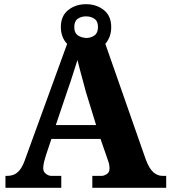

<svg xmlns="http://www.w3.org/2000/svg" viewBox="-20 -895 812 915"><path d="M6 0V-57H15Q32 -57 46.5 -63Q61 -69 73.5 -84Q86 -99 97 -128L300 -686Q286 -700 278 -720.5Q270 -741 270 -766Q270 -819 305 -847Q340 -875 390 -875Q440 -875 475 -847Q510 -819 510 -766Q510 -741 502.5 -721Q495 -701 482 -686L674 -137Q691 -91 711 -74Q731 -57 753 -57H772V0H420V-57H466Q475 -57 488.5 -65Q502 -73 502 -93Q502 -106 498.5 -118.5Q495 -131 492 -138L459 -233H225L199 -155Q197 -147 193.5 -136Q190 -125 188 -113.5Q186 -102 186 -93Q186 -76 199 -66.5Q212 -57 223 -57H272V0ZM246 -299H438L389 -458Q384 -479 376.5 -505Q369 -531 362 -558.5Q355 -586 349 -609Q343 -590 334.5 -563Q326 -536 317 -508.5Q308 -481 301 -462ZM390 -714Q413 -714 430 -726Q447 -738 447 -766Q447 -794 430 -805.5Q413 -817 390 -817Q367 -817 350.5 -805.5Q334 -794 334 -766Q334 -739 349.5 -727.5Q365 -716 390 -714Z"/></svg>

Font: Noto Serif Bengali ExtraBold
Style: Regular
Weight: 800
Designer: Juan Bruce, Universal Thirst, Indian Type Foundry and the Monotype Design Team.
Foundry: Monotype Imaging Inc.
Version: Version 2.003